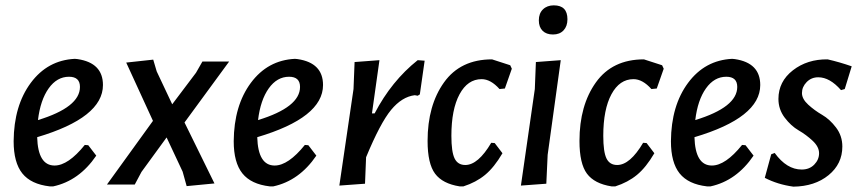

<svg xmlns="http://www.w3.org/2000/svg" viewBox="-20 -690 3213 718"><path d="M340 -108Q276 -14 179 7H166Q96 -1 63.5 -41.5Q31 -82 31 -162Q32 -295 95 -380Q158 -465 260 -470L270 -469Q365 -455 365 -372Q365 -250 119 -177Q122 -71 184 -71Q235 -71 297 -148L310 -147ZM238 -403Q193 -403 162 -359.5Q131 -316 122 -241Q279 -289 279 -365Q279 -403 238 -403Z M670 -232 782 -4 678 6 663 -48 603 -176 509 -47 484 0H380L552 -238L452 -456L553 -467L566 -423L624 -300L713 -418L737 -460H837Z M1163 -108Q1099 -14 1002 7H989Q919 -1 886.5 -41.5Q854 -82 854 -162Q855 -295 918 -380Q981 -465 1083 -470L1093 -469Q1188 -455 1188 -372Q1188 -250 942 -177Q945 -71 1007 -71Q1058 -71 1120 -148L1133 -147ZM1061 -403Q1016 -403 985 -359.5Q954 -316 945 -241Q1102 -289 1102 -365Q1102 -403 1061 -403Z M1399 -465 1371 -266H1381Q1444 -387 1542 -465L1568 -463L1550 -337L1542 -332L1531 -334Q1483 -328 1442.5 -279Q1402 -230 1349 -102L1345 -3L1249 4L1302 -357L1306 -458Z M1820 -468 1888 -446 1894 -433 1868 -359 1848 -357Q1815 -394 1781 -394Q1729 -394 1698.5 -337.5Q1668 -281 1668 -182Q1668 -122 1680 -97.5Q1692 -73 1720 -73Q1768 -73 1817 -156L1830 -155L1859 -117Q1828 -64 1794 -36Q1760 -8 1713 7H1699Q1635 -3 1607 -40.5Q1579 -78 1579 -163Q1579 -296 1640.5 -382Q1702 -468 1820 -468Z M2051 -670Q2102 -670 2102 -618Q2102 -592 2087.5 -576.5Q2073 -561 2048 -561Q2023 -561 2009 -575Q1995 -589 1995 -614Q1995 -640 2010.5 -655Q2026 -670 2051 -670ZM2077 -465 2028 -111 2023 -3 1928 4 1980 -357 1984 -458Z M2388 -468 2456 -446 2462 -433 2436 -359 2416 -357Q2383 -394 2349 -394Q2297 -394 2266.5 -337.5Q2236 -281 2236 -182Q2236 -122 2248 -97.5Q2260 -73 2288 -73Q2336 -73 2385 -156L2398 -155L2427 -117Q2396 -64 2362 -36Q2328 -8 2281 7H2267Q2203 -3 2175 -40.5Q2147 -78 2147 -163Q2147 -296 2208.5 -382Q2270 -468 2388 -468Z M2798 -108Q2734 -14 2637 7H2624Q2554 -1 2521.5 -41.5Q2489 -82 2489 -162Q2490 -295 2553 -380Q2616 -465 2718 -470L2728 -469Q2823 -455 2823 -372Q2823 -250 2577 -177Q2580 -71 2642 -71Q2693 -71 2755 -148L2768 -147ZM2696 -403Q2651 -403 2620 -359.5Q2589 -316 2580 -241Q2737 -289 2737 -365Q2737 -403 2696 -403Z M3075 -468Q3119 -458 3165 -442L3139 -357L3125 -353Q3083 -401 3040 -401Q3014 -401 2996.5 -383Q2979 -365 2979 -342Q2979 -320 3002.5 -298.5Q3026 -277 3054.5 -260.5Q3083 -244 3106.5 -213Q3130 -182 3130 -142Q3130 -77 3078.5 -35Q3027 7 2947 8Q2888 0 2840 -25L2864 -113L2877 -118Q2922 -56 2978 -56Q3007 -56 3025 -74.5Q3043 -93 3043 -117Q3043 -141 3019 -163.5Q2995 -186 2966.5 -202.5Q2938 -219 2914.5 -250Q2891 -281 2891 -320Q2891 -385 2945 -427Q2999 -469 3075 -468Z"/></svg>

Font: Alegreya Sans Medium
Style: Italic
Weight: 500
Italic angle: -7°
Designer: Juan Pablo del Peral
Foundry: Huerta Tipografica
Version: Version 2.007